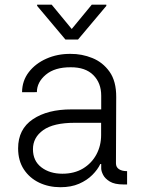

<svg xmlns="http://www.w3.org/2000/svg" viewBox="-20 -782 596 814"><path d="M236.2 11.7Q186.8 11.7 146.1 -7.6Q105.5 -27 81.1 -63.9Q56.8 -100.9 56.8 -153.1Q56.8 -234.4 119.3 -276.5Q181.8 -318.5 283.4 -318.2H409.1V-376.4Q409.1 -430.4 375.5 -463.8Q342 -497.2 279.8 -496.8Q212.4 -497.2 174.4 -465.4Q136.4 -433.6 136.4 -391.3L73.5 -391Q73.9 -439.6 102.1 -476.2Q130.3 -512.8 177 -533.4Q223.7 -554 278.8 -553.6Q327.1 -554 371.4 -536Q415.8 -518.1 444.4 -478Q473 -437.9 472.7 -370.7L471.6 -89.8Q471.6 -73.2 484.4 -64.8Q497.2 -56.5 516.7 -56.5H518.8V0H502.8Q465.9 0 445.5 -12.4Q425.1 -24.9 417.1 -40.8Q409.1 -56.8 409.1 -67.8V-86.6H405.2Q394.2 -63.2 371.6 -40.5Q349.1 -17.8 315.3 -3Q281.6 11.7 236.2 11.7ZM244.3 -45.5Q295.1 -45.5 331.9 -67.6Q368.6 -89.8 388.7 -127.1Q408.7 -164.4 408.7 -209.2V-261.4H296.5Q206.7 -261.4 163.2 -230.3Q119.7 -199.2 119.7 -149.5Q119.7 -100.1 155.2 -72.8Q190.7 -45.5 244.3 -45.5ZM199.2 -762.1 284.1 -659.1 369 -762.1H430.8V-757.1L310.7 -614.3H257.5L137.4 -757.1V-762.1Z"/></svg>

Font: Inter Zeller Light
Style: Regular
Weight: 300
Designer: Rasmus Andersson; Joe Bland
Foundry: zeller
Version: Version 3.015;git-dec3a8cb1